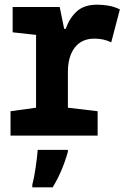

<svg xmlns="http://www.w3.org/2000/svg" viewBox="-20 -579 540 820"><path d="M397 0V-104L270 -119V-272Q270 -338 299.5 -376Q329 -414 383 -414Q424 -414 455 -398L492 -539Q467 -551 442.5 -555Q418 -559 395 -559Q339 -559 307.5 -530Q276 -501 261 -456H254L235 -549H34V-441L134 -430V-119L25 -104V0ZM205 221Q246 154 270 69V61H141Q139 91 132 138Q125 185 118 210V221Z"/></svg>

Font: Noto Sans Mono UI Condensed ExtraBold
Style: Regular
Weight: 800
Width: 3
Designer: Monotype Design team
Foundry: Monotype Imaging Inc.
Version: 1.000